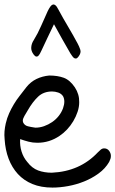

<svg xmlns="http://www.w3.org/2000/svg" viewBox="-20 -850 523 870"><path d="M5.9 -290Q11.7 -315.4 21.5 -336.9Q31.2 -358.4 43 -377.9Q54.7 -397.5 69.3 -416Q84 -434.6 99.6 -455.1Q119.1 -479.5 145.5 -492.2Q171.9 -504.9 203.1 -507.8Q241.2 -507.8 269 -497.6Q296.9 -487.3 319.3 -454.1Q339.8 -422.9 338.9 -386.7Q338.9 -365.2 331.5 -343.3Q324.2 -321.3 312 -300.8Q299.8 -280.3 283.7 -263.2Q267.6 -246.1 250 -234.4Q204.1 -203.1 149.4 -203.1Q127.9 -203.1 109.4 -208Q90.8 -212.9 71.3 -219.7Q69.3 -190.4 77.6 -163.6Q85.9 -136.7 103.5 -116.2Q125 -87.9 152.8 -77.6Q180.7 -67.4 214.8 -67.4Q341.8 -73.2 422.9 -159.2Q429.7 -166 436.5 -171.9Q443.4 -177.7 452.1 -177.7Q465.8 -177.7 474.1 -167Q482.4 -156.2 482.4 -143.6Q482.4 -136.7 480.5 -130.4Q478.5 -124 474.6 -116.2Q457 -85.9 426.8 -64Q396.5 -42 361.3 -27.8Q326.2 -13.7 288.6 -6.8Q251 0 217.8 0Q166 0 127 -16.1Q87.9 -32.2 61 -61.5Q34.2 -90.8 19 -130.9Q3.9 -170.9 1 -218.8Q-1 -238.3 0.5 -255.4Q2 -272.5 5.9 -290ZM85.9 -293Q92.8 -281.2 106.4 -277.8Q120.1 -274.4 133.8 -272.5Q135.7 -272.5 137.2 -272Q138.7 -271.5 140.6 -271.5Q160.2 -271.5 179.7 -278.3Q199.2 -285.2 216.3 -296.9Q233.4 -308.6 246.1 -324.7Q258.8 -340.8 265.6 -359.4Q277.3 -392.6 265.6 -414.1Q257.8 -425.8 243.7 -430.7Q229.5 -435.5 215.8 -435.5Q177.7 -435.5 152.8 -412.1Q127.9 -388.7 105.5 -349.6Q101.6 -341.8 98.6 -337.9Q89.8 -324.2 85.4 -313.5Q81.1 -302.7 85.9 -293ZM224.6 -740.2Q209 -709 195.3 -679.2Q181.6 -649.4 168 -621.1Q165 -614.3 161.1 -607.4Q157.2 -600.6 153.3 -596.7Q149.4 -592.8 144 -593.8Q138.7 -594.7 132.8 -602.5Q120.1 -619.1 121.6 -636.2Q123 -653.3 132.8 -668Q151.4 -698.2 166 -731.9Q180.7 -765.6 196.3 -799.8Q202.1 -811.5 207.5 -819.3Q212.9 -827.1 218.8 -829.1Q224.6 -831.1 231 -826.2Q237.3 -821.3 244.1 -807.6Q265.6 -767.6 288.1 -730Q310.5 -692.4 332 -652.3Q338.9 -639.6 343.8 -625Q348.6 -610.4 335.9 -593.8Q330.1 -585.9 325.2 -585Q320.3 -584 315.9 -586.9Q311.5 -589.8 307.1 -596.2Q302.7 -602.5 298.8 -608.4Q280.3 -639.6 262.2 -672.4Q244.1 -705.1 224.6 -740.2Z"/></svg>

Font: Scriphy
Style: Regular
Weight: 400
Designer: Ala M. Lockhart
Foundry: Ala M. Lockhart
Version: Version 1.0 2021